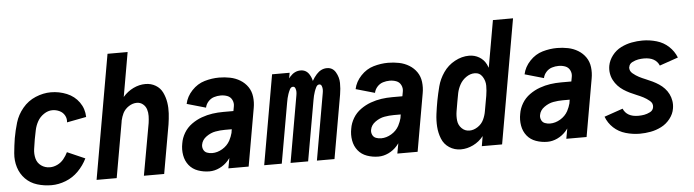

<svg xmlns="http://www.w3.org/2000/svg" viewBox="-46 -930 4093 1132"><g transform="rotate(-5 2000.0 -363.5)"><path d="M219 8Q175 8 134.5 -4.5Q94 -17 65.5 -46Q37 -75 24.5 -115Q12 -155 16 -199Q20 -243 27 -287Q35 -332 48.5 -377.5Q62 -423 94 -461.5Q126 -500 171.5 -519Q217 -538 262 -538Q311 -538 356 -519.5Q401 -501 428.5 -462.5Q456 -424 457 -375L342 -353Q345 -375 334.5 -394Q324 -413 304 -422.5Q284 -432 262 -432Q236 -432 211.5 -415.5Q187 -399 173.5 -374.5Q160 -350 154.5 -323.5Q149 -297 144 -271Q139 -242 135 -213Q131 -184 138 -157Q145 -130 167.5 -114Q190 -98 219 -98Q241 -98 263 -108.5Q285 -119 300.5 -138Q316 -157 326 -178L431 -132Q411 -91 378.5 -58Q346 -25 303.5 -8.5Q261 8 219 8Z M486 0 615 -735H734L688 -472L689 -474Q715 -504 750 -521Q785 -538 822 -538Q855 -538 882 -522Q909 -506 922.5 -478Q936 -450 941 -418.5Q946 -387 944 -354Q942 -321 937 -289L886 0H766L821 -307Q824 -328 824.5 -348.5Q825 -369 819 -388Q813 -407 797.5 -419.5Q782 -432 762 -432Q737 -432 714 -417Q691 -402 679 -379Q669 -358 664 -336L663 -330V-329L605 0Z M1154 8Q1119 8 1086.5 -3.5Q1054 -15 1033.5 -40.5Q1013 -66 1007 -100.5Q1001 -135 1008 -170Q1013 -202 1030.5 -231.5Q1048 -261 1076.5 -281.5Q1105 -302 1137 -313.5Q1169 -325 1200.5 -329.5Q1232 -334 1265 -334H1325L1330 -361Q1334 -381 1325 -399.5Q1316 -418 1297.5 -425Q1279 -432 1258 -432Q1238 -432 1218.5 -426Q1199 -420 1184.5 -404Q1170 -388 1166 -368L1054 -400Q1063 -443 1096 -478Q1129 -513 1172 -525.5Q1215 -538 1258 -538Q1291 -538 1323 -531.5Q1355 -525 1382 -508.5Q1409 -492 1426.5 -466.5Q1444 -441 1448 -408Q1452 -375 1446 -342L1386 0H1266L1277 -60Q1271 -52 1265 -45Q1243 -20 1213.5 -6Q1184 8 1154 8ZM1179 -98Q1210 -98 1239.5 -115.5Q1269 -133 1285 -162Q1297 -185 1303 -208V-210L1306 -228H1265Q1237 -228 1209 -223Q1181 -218 1155 -199.5Q1129 -181 1124 -153Q1121 -138 1127.5 -123.5Q1134 -109 1148.5 -103.5Q1163 -98 1179 -98Z M1478 0 1571 -530H1675L1669 -497Q1673 -503 1678 -508Q1705 -538 1740 -538Q1774 -538 1792 -508Q1803 -490 1807 -470Q1818 -490 1834 -508Q1861 -538 1896 -538Q1930 -538 1947.5 -508Q1965 -478 1965.5 -444.5Q1966 -411 1960 -376L1894 0H1790L1859 -394Q1861 -405 1861 -415Q1861 -425 1857 -435.5Q1853 -446 1843 -446Q1831 -446 1824 -432Q1817 -418 1813 -406Q1809 -394 1806 -382Q1803 -370 1801 -357L1738 0H1634L1703 -394Q1705 -405 1705 -415Q1705 -425 1701 -435.5Q1697 -446 1687 -446Q1675 -446 1668 -432Q1661 -418 1657 -406Q1653 -394 1650 -382Q1647 -370 1645 -357L1582 0Z M2154 8Q2119 8 2086.5 -3.5Q2054 -15 2033.5 -40.5Q2013 -66 2007 -100.5Q2001 -135 2008 -170Q2013 -202 2030.5 -231.5Q2048 -261 2076.5 -281.5Q2105 -302 2137 -313.5Q2169 -325 2200.5 -329.5Q2232 -334 2265 -334H2325L2330 -361Q2334 -381 2325 -399.5Q2316 -418 2297.5 -425Q2279 -432 2258 -432Q2238 -432 2218.5 -426Q2199 -420 2184.5 -404Q2170 -388 2166 -368L2054 -400Q2063 -443 2096 -478Q2129 -513 2172 -525.5Q2215 -538 2258 -538Q2291 -538 2323 -531.5Q2355 -525 2382 -508.5Q2409 -492 2426.5 -466.5Q2444 -441 2448 -408Q2452 -375 2446 -342L2386 0H2266L2277 -60Q2271 -52 2265 -45Q2243 -20 2213.5 -6Q2184 8 2154 8ZM2179 -98Q2210 -98 2239.5 -115.5Q2269 -133 2285 -162Q2297 -185 2303 -208V-210L2306 -228H2265Q2237 -228 2209 -223Q2181 -218 2155 -199.5Q2129 -181 2124 -153Q2121 -138 2127.5 -123.5Q2134 -109 2148.5 -103.5Q2163 -98 2179 -98Z M2642 8Q2604 8 2573.5 -12Q2543 -32 2529.5 -66Q2516 -100 2513.5 -137Q2511 -174 2516 -212.5Q2521 -251 2528 -289Q2536 -331 2547 -373.5Q2558 -416 2584.5 -454.5Q2611 -493 2652.5 -515.5Q2694 -538 2737 -538Q2770 -538 2797 -522Q2824 -506 2838 -478Q2843 -468 2847 -457L2896 -735H3015L2886 0H2766L2776 -59Q2751 -27 2715 -9.5Q2679 8 2642 8ZM2702 -98Q2727 -98 2751 -114Q2775 -130 2786.5 -154.5Q2798 -179 2802 -204L2818 -294Q2823 -324 2823 -353Q2823 -382 2807 -407Q2791 -432 2761 -432Q2735 -432 2711 -415.5Q2687 -399 2673.5 -374.5Q2660 -350 2654.5 -324Q2649 -298 2645 -273Q2640 -245 2635.5 -217.5Q2631 -190 2634 -163Q2637 -136 2656 -117Q2675 -98 2702 -98Z M3154 8Q3119 8 3086.5 -3.5Q3054 -15 3033.5 -40.5Q3013 -66 3007 -100.5Q3001 -135 3008 -170Q3013 -202 3030.5 -231.5Q3048 -261 3076.5 -281.5Q3105 -302 3137 -313.5Q3169 -325 3200.5 -329.5Q3232 -334 3265 -334H3325L3330 -361Q3334 -381 3325 -399.5Q3316 -418 3297.5 -425Q3279 -432 3258 -432Q3238 -432 3218.5 -426Q3199 -420 3184.5 -404Q3170 -388 3166 -368L3054 -400Q3063 -443 3096 -478Q3129 -513 3172 -525.5Q3215 -538 3258 -538Q3291 -538 3323 -531.5Q3355 -525 3382 -508.5Q3409 -492 3426.5 -466.5Q3444 -441 3448 -408Q3452 -375 3446 -342L3386 0H3266L3277 -60Q3271 -52 3265 -45Q3243 -20 3213.5 -6Q3184 8 3154 8ZM3179 -98Q3210 -98 3239.5 -115.5Q3269 -133 3285 -162Q3297 -185 3303 -208V-210L3306 -228H3265Q3237 -228 3209 -223Q3181 -218 3155 -199.5Q3129 -181 3124 -153Q3121 -138 3127.5 -123.5Q3134 -109 3148.5 -103.5Q3163 -98 3179 -98Z M3701 8Q3659 8 3617.5 -4Q3576 -16 3546 -44Q3516 -72 3502 -110L3612 -148Q3633 -98 3701 -98Q3719 -98 3736 -101Q3753 -104 3771 -113Q3789 -122 3792 -142Q3795 -164 3777 -179Q3759 -194 3740.5 -203.5Q3722 -213 3702 -221Q3682 -229 3662.5 -238.5Q3643 -248 3625.5 -259.5Q3608 -271 3593.5 -286.5Q3579 -302 3569 -321Q3559 -340 3555.5 -362Q3552 -384 3556 -407Q3562 -439 3583.5 -467Q3605 -495 3636 -510.5Q3667 -526 3699.5 -532Q3732 -538 3763 -538Q3806 -538 3847 -526Q3888 -514 3918 -486Q3948 -458 3963 -420L3853 -382Q3832 -432 3763 -432Q3746 -432 3729 -429Q3712 -426 3694 -417Q3676 -408 3673 -390L3672 -388Q3670 -366 3688 -351Q3706 -336 3724.5 -326.5Q3743 -317 3763 -309Q3783 -301 3802.5 -291.5Q3822 -282 3839.5 -270.5Q3857 -259 3871.5 -243.5Q3886 -228 3895.5 -209Q3905 -190 3908.5 -168Q3912 -146 3908 -123Q3903 -91 3881 -63Q3859 -35 3828.5 -19.5Q3798 -4 3765.5 2Q3733 8 3701 8Z"/></g></svg>

Font: Iosevka SS08
Style: Bold Italic
Weight: 700
Italic angle: -10°
Monospace: yes
Designer: Belleve Invis
Foundry: Belleve Invis
Version: 2.1.0; ttfautohint (v1.8.2)